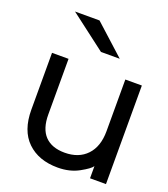

<svg xmlns="http://www.w3.org/2000/svg" viewBox="-138 -839 829 950"><g transform="rotate(20 276.5 -364.5)"><path d="M529 -511V8H445V-56Q435 -40 387 -13.5Q339 13 276 13Q175 13 115.5 -44.5Q56 -102 56 -212V-511H143V-218Q143 -143 179 -105.5Q215 -68 283 -68Q357 -68 399.5 -113Q442 -158 442 -239V-511ZM93 -742H222L381 -598H282Z"/></g></svg>

Font: AtCorfu Sans
Style: AtCorfu Sans Regular
Weight: 400
Designer: Kostas Teopoulos
Foundry: Kostas Teopoulos
Version: Version 1.00 July 8, 2025, initial release